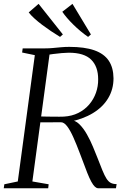

<svg xmlns="http://www.w3.org/2000/svg" viewBox="-28 -1000 674 1020"><path d="M-8 0 -5 -21 66.5 -36 157 -707 89.5 -721 92.5 -743H211Q232 -743 253.2 -745Q274.5 -747 296.2 -749Q318 -751 340 -751Q421.5 -751 473.2 -732.8Q525 -714.5 549.8 -677.5Q574.5 -640.5 575 -584Q575 -526 547 -478.8Q519 -431.5 465.5 -399Q412 -366.5 337 -352L344.5 -360.5Q370 -363 392.5 -341.2Q415 -319.5 433.8 -286.2Q452.5 -253 466 -220Q479.5 -187 488 -166Q504.5 -123.5 516 -95.2Q527.5 -67 537.8 -51Q548 -35 560.5 -28.5Q573 -22 591.5 -22L588 0H493Q485 0 476 -8.2Q467 -16.5 457 -34.8Q447 -53 435.5 -82Q415.5 -134.5 397.2 -183Q379 -231.5 362.2 -269.2Q345.5 -307 329 -328.8Q312.5 -350.5 296 -350.5Q293 -350.5 278.2 -350.5Q263.5 -350.5 243.5 -350.2Q223.5 -350 204.8 -350Q186 -350 175 -350.5L181.5 -381.5Q191.5 -381 210 -380.8Q228.5 -380.5 249.5 -380.2Q270.5 -380 287.5 -380Q304.5 -380 311 -380.5Q354 -383 388 -400Q422 -417 445.8 -444.8Q469.5 -472.5 481.8 -507.2Q494 -542 493.5 -579Q493.5 -646.5 456.2 -683.2Q419 -720 337 -720Q323 -720 300 -718Q277 -716 254 -713Q231 -710 217 -707.5L237 -725L144 -36L230.5 -21L228 0ZM455 -817 440 -804Q419 -818.5 399 -835.2Q379 -852 361 -869.8Q343 -887.5 328.2 -904.8Q313.5 -922 303 -937.5L357 -979.5ZM306 -817 291 -804Q267 -818.5 242.5 -835Q218 -851.5 195.8 -868.2Q173.5 -885 155 -901.8Q136.5 -918.5 124.5 -934L177 -979.5Z"/></svg>

Font: Merriweather 120pt Light
Style: Italic
Weight: 300
Italic angle: -7.8°
Version: Version 2.101